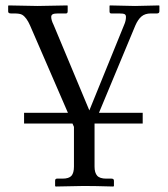

<svg xmlns="http://www.w3.org/2000/svg" viewBox="-20 -451 614 701"><path d="M250 157.2V12.2L244.6 0H67.9V-39.1H228L89.8 -357.9Q76.7 -387.7 61 -397Q52.7 -401.9 32.2 -401.9H20Q9.8 -401.9 9.8 -409.2V-429.2L11.2 -431.2Q104 -429.2 117.2 -429.2L226.1 -431.2L227.1 -429.2V-410.2Q227.1 -401.9 221.2 -401.9H191.9Q177.7 -401.9 172.4 -398.9Q167 -396 167 -389.2Q167 -377.4 175.8 -359.9L306.2 -47.9L433.1 -359.9Q439.9 -375 439.9 -389.2Q439.9 -396.5 435.1 -399.2Q430.2 -401.9 415 -401.9H386.2Q379.9 -401.9 379.9 -409.2V-429.2L380.9 -431.2Q460 -429.2 473.1 -429.2L561 -431.2L562 -429.2V-410.2Q562 -401.9 553.2 -401.9H530.8Q509.8 -401.9 496.8 -391.1Q483.9 -380.4 474.1 -357.9L341.3 -39.1H501V0H325.2V157.2Q325.2 179.7 334.7 190.4Q344.2 201.2 368.2 201.2H387.2Q396 201.2 396 209V228L394 230Q325.2 228 286.1 228L183.1 230L181.2 228V209Q181.2 201.2 188 201.2H208Q231.9 201.2 241 190.7Q250 180.2 250 157.2Z"/></svg>

Font: Linux Biolinum
Style: Regular
Weight: 400
Designer: Philipp H. Poll
Foundry: Philipp H. Poll
Version: Version 0.6.4